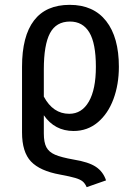

<svg xmlns="http://www.w3.org/2000/svg" viewBox="-20 -559 565 793"><path d="M418 186 338 214Q331 198 321 190Q311 182 291 176Q271 170 228 162Q145 147 108 108Q71 69 71 -12V-283Q71 -410 120.5 -474.5Q170 -539 268 -539Q366 -539 418.5 -472Q471 -405 471 -283Q471 -210 448.5 -149.5Q426 -89 383.5 -53.5Q341 -18 284 -18Q206 -18 161 -83V-8Q161 29 171.5 49Q182 69 207.5 80Q233 91 284 100Q346 110 376 130Q406 150 418 186ZM161 -272V-160Q199 -89 266 -89Q318 -89 347 -139.5Q376 -190 376 -283Q376 -380 349 -425Q322 -470 269 -470Q212 -470 186.5 -422Q161 -374 161 -272Z"/></svg>

Font: Fira Sans Condensed
Style: Regular
Weight: 400
Width: 3
Designer: bBox Type GmbH & Carrois Corporate GbR & Edenspiekermann AG
Foundry: bBox Type GmbH & Carrois Corporate GbR & Edenspiekermann AG
Version: Version 4.301